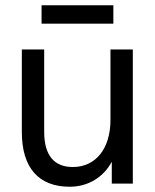

<svg xmlns="http://www.w3.org/2000/svg" viewBox="-20 -698 589 730"><path d="M411 -608V-678H138V-608ZM400 -242C400 -133 344 -63 257 -63C186 -63 148 -107 148 -197V-510H63V-196C63 -60 127 12 245 12C316 12 374 -25 405 -83V0H485V-510H400Z"/></svg>

Font: Alpha Lyrae Medium
Style: Regular
Weight: 500
Designer: Nikolay Petroussenko, Plamen Motev
Foundry: Fontfabric LLC
Version: Version 1.000;hotconv 1.0.109;makeotfexe 2.5.65596